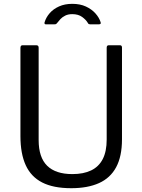

<svg xmlns="http://www.w3.org/2000/svg" viewBox="-20 -980 749 1010"><path d="M621.7 -247.3Q621.7 -157.7 591.1 -100.6Q560.5 -43.6 500.8 -16.8Q441.2 10 354.6 10Q260.7 10 201.9 -20.1Q143.1 -50.2 115.3 -111.1Q87.5 -172 87.5 -263.7V-727.7Q87.5 -742 98.5 -742H171.1Q183.3 -742 183.3 -729V-243.3Q183.3 -152.1 228 -108.1Q272.7 -64.2 360.7 -64.2Q419.2 -64.2 459.5 -83.6Q499.8 -103 520.5 -143.2Q541.2 -183.4 541.2 -246.3V-729.1Q541.2 -742 552.2 -742H610.9Q621.7 -742 621.7 -729.7V-247.3ZM500.5 -852.1H453.7Q449.8 -852.1 447.1 -853.4Q444.5 -854.7 441.6 -860Q432.3 -876 412.1 -890.8Q392 -905.6 360.3 -905.6Q338.5 -905.6 323 -897.8Q307.6 -890 298.1 -879.8Q288.6 -869.7 282.2 -861Q278.4 -855.9 275.7 -854Q273 -852.1 266.9 -852.1H220.4Q215.5 -852.1 214.5 -855.7Q213.4 -859.2 214.4 -862.3Q222.1 -888.6 241.4 -910.7Q260.6 -932.8 290.8 -946.3Q320.9 -959.8 360.3 -959.8Q401.4 -959.8 431.9 -945.7Q462.4 -931.5 482.1 -909.4Q501.8 -887.3 509.1 -863.6Q513.2 -852.1 500.5 -852.1Z"/></svg>

Font: Libre Franklin Thin
Style: Regular
Weight: 100
Designer: Pablo Impallari, Rodrigo Fuenzalida, Nhung Nguyen
Foundry: Impallari Type
Version: Version 3.000